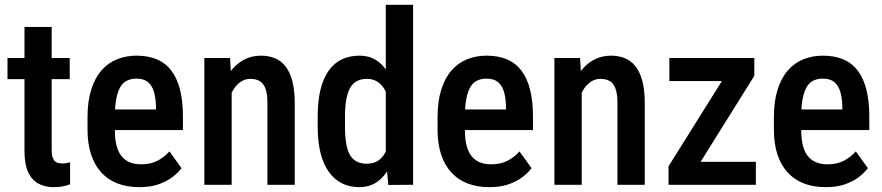

<svg xmlns="http://www.w3.org/2000/svg" viewBox="-20 -770 3676 800"><path d="M270.5 -528.3V-440.4H11.2V-528.3ZM82 -657.7H195.3V-147.5Q195.3 -123 200.7 -110.4Q206.1 -97.7 215.8 -93.3Q225.6 -88.9 238.8 -88.9Q248.5 -88.9 258.1 -90.6Q267.6 -92.3 272 -93.8V-2Q259.3 2.9 242.7 6.3Q226.1 9.8 202.6 9.8Q168 9.8 140.6 -4.6Q113.3 -19 97.7 -52Q82 -85 82 -139.6Z M561 9.8Q509.8 9.8 469.7 -5.6Q429.7 -21 401.9 -51.5Q374 -82 359.4 -126.7Q344.7 -171.4 344.7 -230.5V-281.2Q344.7 -348.1 360.1 -396.7Q375.5 -445.3 402.8 -476.6Q430.2 -507.8 467.5 -522.9Q504.9 -538.1 548.8 -538.1Q598.6 -538.1 635.3 -522Q671.9 -505.9 695.6 -473.6Q719.2 -441.4 730.7 -394Q742.2 -346.7 742.2 -285.2V-228H399.4V-314H629.9V-326.2Q628.9 -362.3 621.1 -388.4Q613.3 -414.6 595.9 -428.5Q578.6 -442.4 548.3 -442.4Q526.4 -442.4 509.3 -434.1Q492.2 -425.8 481.2 -407.2Q470.2 -388.7 464.4 -357.7Q458.5 -326.7 458.5 -281.2V-230.5Q458.5 -190.9 465.6 -163.6Q472.7 -136.2 486.8 -118.9Q501 -101.6 521.2 -93.5Q541.5 -85.4 568.4 -85.4Q607.9 -85.4 636.5 -100.3Q665 -115.2 686 -139.2L736.3 -69.3Q722.2 -50.3 698.2 -32Q674.3 -13.7 640.4 -2Q606.4 9.8 561 9.8Z M945.3 -415.5V0H831.5V-528.3H938.5ZM924.8 -283.2H888.7Q888.2 -340.3 900.9 -387.2Q913.6 -434.1 937.3 -467.8Q960.9 -501.5 993.9 -519.8Q1026.9 -538.1 1067.4 -538.1Q1098.6 -538.1 1124.8 -527.6Q1150.9 -517.1 1169.4 -493.7Q1188 -470.2 1198 -432.6Q1208 -395 1208 -340.8V0H1094.2V-341.8Q1094.2 -378.9 1086.2 -400.6Q1078.1 -422.4 1062.5 -431.9Q1046.9 -441.4 1022.9 -441.4Q1001 -441.4 982.7 -429Q964.4 -416.5 951.4 -394.8Q938.5 -373 931.6 -344.5Q924.8 -315.9 924.8 -283.2Z M1587.4 -110.4V-750H1701.2V0L1598.1 0.5ZM1303.7 -242.7V-284.2Q1303.7 -349.1 1315.4 -396.7Q1327.1 -444.3 1349.9 -476.1Q1372.6 -507.8 1404.8 -522.9Q1437 -538.1 1477.5 -538.1Q1517.1 -538.1 1545.9 -520.3Q1574.7 -502.4 1594.7 -469.7Q1614.7 -437 1626.7 -391.8Q1638.7 -346.7 1643.1 -291V-233.4Q1637.7 -179.7 1626 -135Q1614.3 -90.3 1594.2 -58.1Q1574.2 -25.9 1545.2 -8.1Q1516.1 9.8 1477.1 9.8Q1436.5 9.8 1404.5 -6.3Q1372.6 -22.5 1349.9 -54.2Q1327.1 -85.9 1315.4 -133.1Q1303.7 -180.2 1303.7 -242.7ZM1417.5 -284.2V-242.7Q1417.5 -202.1 1422.4 -172.9Q1427.2 -143.6 1438 -124.8Q1448.7 -106 1466.3 -96.9Q1483.9 -87.9 1508.8 -87.9Q1540 -87.9 1559.8 -103.5Q1579.6 -119.1 1590.6 -145.8Q1601.6 -172.4 1606 -205.1V-318.8Q1603.5 -344.7 1596.2 -366.9Q1588.9 -389.2 1577.1 -405.8Q1565.4 -422.4 1548.6 -431.9Q1531.7 -441.4 1509.3 -441.4Q1484.4 -441.4 1466.8 -431.9Q1449.2 -422.4 1438.5 -403.1Q1427.7 -383.8 1422.6 -354.2Q1417.5 -324.7 1417.5 -284.2Z M2019.5 9.8Q1968.3 9.8 1928.2 -5.6Q1888.2 -21 1860.4 -51.5Q1832.5 -82 1817.9 -126.7Q1803.2 -171.4 1803.2 -230.5V-281.2Q1803.2 -348.1 1818.6 -396.7Q1834 -445.3 1861.3 -476.6Q1888.7 -507.8 1926 -522.9Q1963.4 -538.1 2007.3 -538.1Q2057.1 -538.1 2093.8 -522Q2130.4 -505.9 2154.1 -473.6Q2177.7 -441.4 2189.2 -394Q2200.7 -346.7 2200.7 -285.2V-228H1857.9V-314H2088.4V-326.2Q2087.4 -362.3 2079.6 -388.4Q2071.8 -414.6 2054.4 -428.5Q2037.1 -442.4 2006.8 -442.4Q1984.9 -442.4 1967.8 -434.1Q1950.7 -425.8 1939.7 -407.2Q1928.7 -388.7 1922.9 -357.7Q1917 -326.7 1917 -281.2V-230.5Q1917 -190.9 1924.1 -163.6Q1931.2 -136.2 1945.3 -118.9Q1959.5 -101.6 1979.7 -93.5Q2000 -85.4 2026.9 -85.4Q2066.4 -85.4 2095 -100.3Q2123.5 -115.2 2144.5 -139.2L2194.8 -69.3Q2180.7 -50.3 2156.7 -32Q2132.8 -13.7 2098.9 -2Q2064.9 9.8 2019.5 9.8Z M2403.8 -415.5V0H2290V-528.3H2397ZM2383.3 -283.2H2347.2Q2346.7 -340.3 2359.4 -387.2Q2372.1 -434.1 2395.8 -467.8Q2419.4 -501.5 2452.4 -519.8Q2485.4 -538.1 2525.9 -538.1Q2557.1 -538.1 2583.3 -527.6Q2609.4 -517.1 2627.9 -493.7Q2646.5 -470.2 2656.5 -432.6Q2666.5 -395 2666.5 -340.8V0H2552.7V-341.8Q2552.7 -378.9 2544.7 -400.6Q2536.6 -422.4 2521 -431.9Q2505.4 -441.4 2481.4 -441.4Q2459.5 -441.4 2441.2 -429Q2422.9 -416.5 2409.9 -394.8Q2397 -373 2390.1 -344.5Q2383.3 -315.9 2383.3 -283.2Z M3129.4 -95.7V0H2801.3V-95.7ZM3123 -454.1 2839.4 0H2765.6V-77.1L3047.9 -528.3H3123ZM3080.1 -528.3V-432.1H2769V-528.3Z M3420.9 9.8Q3369.6 9.8 3329.6 -5.6Q3289.6 -21 3261.7 -51.5Q3233.9 -82 3219.2 -126.7Q3204.6 -171.4 3204.6 -230.5V-281.2Q3204.6 -348.1 3220 -396.7Q3235.4 -445.3 3262.7 -476.6Q3290 -507.8 3327.4 -522.9Q3364.7 -538.1 3408.7 -538.1Q3458.5 -538.1 3495.1 -522Q3531.7 -505.9 3555.4 -473.6Q3579.1 -441.4 3590.6 -394Q3602.1 -346.7 3602.1 -285.2V-228H3259.3V-314H3489.7V-326.2Q3488.8 -362.3 3481 -388.4Q3473.1 -414.6 3455.8 -428.5Q3438.5 -442.4 3408.2 -442.4Q3386.2 -442.4 3369.1 -434.1Q3352.1 -425.8 3341.1 -407.2Q3330.1 -388.7 3324.2 -357.7Q3318.4 -326.7 3318.4 -281.2V-230.5Q3318.4 -190.9 3325.4 -163.6Q3332.5 -136.2 3346.7 -118.9Q3360.8 -101.6 3381.1 -93.5Q3401.4 -85.4 3428.2 -85.4Q3467.8 -85.4 3496.3 -100.3Q3524.9 -115.2 3545.9 -139.2L3596.2 -69.3Q3582 -50.3 3558.1 -32Q3534.2 -13.7 3500.2 -2Q3466.3 9.8 3420.9 9.8Z"/></svg>

Font: Roboto Condensed Medium
Style: Regular
Weight: 500
Designer: Christian Robertson
Foundry: Google
Version: Version 3.0